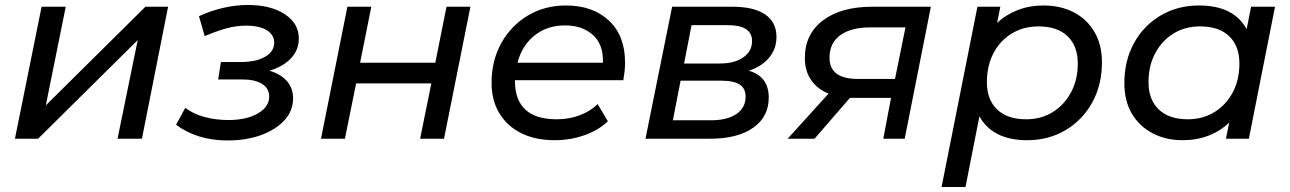

<svg xmlns="http://www.w3.org/2000/svg" viewBox="-20 -557 5181 771"><path d="M40 0 147 -530H244L164 -134L564 -530H655L550 0H452L533 -396L133 0Z M894 7Q772 7 687 -56L724 -124Q755 -100 800 -87.5Q845 -75 897 -75Q970 -75 1015.5 -101.5Q1061 -128 1061 -169Q1061 -202 1032.5 -220Q1004 -238 952 -238H856L867 -308H948Q1008 -308 1044.5 -329Q1081 -350 1081 -386Q1081 -417 1051.5 -435.5Q1022 -454 968 -454Q928 -454 888.5 -443Q849 -432 802 -412L779 -492Q878 -537 976 -537Q1067 -537 1123.5 -500Q1180 -463 1180 -402Q1180 -356 1148 -322.5Q1116 -289 1062 -273Q1107 -260 1132 -231.5Q1157 -203 1157 -162Q1157 -113 1123 -75Q1089 -37 1029.5 -15Q970 7 894 7Z M1269 0 1375 -530H1471L1426 -305H1728L1773 -530H1869L1763 0H1667L1712 -222H1410L1365 0Z M2208 6Q2129 6 2072.5 -22.5Q2016 -51 1985 -102.5Q1954 -154 1954 -224Q1954 -314 1993 -384Q2032 -454 2099.5 -494.5Q2167 -535 2253 -535Q2360 -535 2425 -474.5Q2490 -414 2490 -306Q2490 -287 2488 -269.5Q2486 -252 2483 -235H2048Q2048 -232 2048 -229Q2048 -156 2089.5 -117Q2131 -78 2216 -78Q2266 -78 2309 -94.5Q2352 -111 2380 -139L2421 -70Q2382 -33 2325.5 -13.5Q2269 6 2208 6ZM2058 -305H2401Q2404 -377 2361.5 -416Q2319 -455 2249 -455Q2177 -455 2126.5 -414.5Q2076 -374 2058 -305Z M2572 0 2679 -530H2921Q3007 -530 3052.5 -499Q3098 -468 3098 -409Q3098 -361 3068.5 -325.5Q3039 -290 2987 -273Q3067 -250 3067 -165Q3067 -88 3004.5 -44Q2942 0 2832 0ZM2682 -74H2835Q2900 -74 2937 -99Q2974 -124 2974 -169Q2974 -202 2950.5 -217.5Q2927 -233 2876 -233H2713ZM2727 -302H2871Q2929 -302 2964.5 -326.5Q3000 -351 3000 -392Q3000 -456 2903 -456H2757Z M3527 0 3558 -164H3409Q3401 -164 3393 -164L3251 0H3143L3307 -181Q3261 -200 3236.5 -236.5Q3212 -273 3212 -324Q3212 -420 3284.5 -475Q3357 -530 3483 -530H3718L3613 0ZM3574 -240 3616 -447H3475Q3397 -447 3354 -415.5Q3311 -384 3311 -325Q3311 -240 3425 -240Z M4105 6Q3966 6 3913 -90L3857 194H3761L3905 -530H3997L3984 -465Q4019 -498 4066.5 -516.5Q4114 -535 4171 -535Q4238 -535 4291 -508Q4344 -481 4374.5 -429.5Q4405 -378 4405 -307Q4405 -216 4366 -145.5Q4327 -75 4259 -34.5Q4191 6 4105 6ZM4101 -78Q4161 -78 4207.5 -107Q4254 -136 4281 -186.5Q4308 -237 4308 -302Q4308 -372 4267 -411.5Q4226 -451 4150 -451Q4090 -451 4043 -422.5Q3996 -394 3969.5 -343.5Q3943 -293 3943 -227Q3943 -157 3984 -117.5Q4025 -78 4101 -78Z M4729 6Q4662 6 4609 -21.5Q4556 -49 4525.5 -100Q4495 -151 4495 -223Q4495 -314 4534 -384.5Q4573 -455 4641 -495Q4709 -535 4795 -535Q4934 -535 4986 -440L5004 -530H5100L4995 0H4903L4916 -65Q4881 -31 4833.5 -12.5Q4786 6 4729 6ZM4750 -78Q4810 -78 4857 -107Q4904 -136 4930.5 -186.5Q4957 -237 4957 -302Q4957 -372 4916 -411.5Q4875 -451 4799 -451Q4739 -451 4692.5 -422.5Q4646 -394 4619 -343.5Q4592 -293 4592 -227Q4592 -157 4633 -117.5Q4674 -78 4750 -78Z"/></svg>

Font: Montserrat Medium
Style: Italic
Weight: 500
Italic angle: -11.3°
Designer: Julieta Ulanovsky
Foundry: Julieta Ulanovsky
Version: Version 9.000; ttfautohint (v1.8.4.7-5d5b)